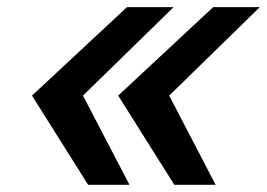

<svg xmlns="http://www.w3.org/2000/svg" viewBox="-20 -513 741 533"><path d="M463.9 0 308.1 -247.6 571.8 -493.2H701.2L449.7 -247.6L578.6 0ZM224.6 0 68.8 -247.6 332.5 -493.2H461.9L210.4 -247.6L339.4 0Z"/></svg>

Font: Andika New Basic
Style: Bold Italic
Weight: 700
Italic angle: -14°
Designer: Victor Gaultney, Annie Olsen, Pablo Ugerman
Foundry: SIL International
Version: Version 5.500